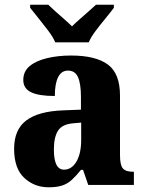

<svg xmlns="http://www.w3.org/2000/svg" viewBox="-20 -786 616 816"><path d="M187 10Q126 10 83 -30Q40 -70 40 -154Q40 -235 91.5 -274Q143 -313 248 -317L324 -320V-374Q324 -430 311.5 -458Q299 -486 269 -486Q241 -486 227 -458Q213 -430 213 -378Q145 -378 112 -394Q79 -410 79 -446Q79 -483 106.5 -505.5Q134 -528 180.5 -539Q227 -550 282 -550Q386 -550 438 -512Q490 -474 490 -380V-126Q490 -85 502 -70.5Q514 -56 546 -56H549V0H355L333 -64H324Q303 -38 285 -21.5Q267 -5 244 2.5Q221 10 187 10ZM252 -65Q285 -65 305 -99.5Q325 -134 325 -191V-265L291 -262Q244 -258 226.5 -230.5Q209 -203 209 -150Q209 -65 252 -65ZM215 -606Q205 -629 185 -655.5Q165 -682 144 -708Q123 -734 108 -753V-766H185Q196 -755 214.5 -738.5Q233 -722 252.5 -705Q272 -688 286 -674Q300 -688 319.5 -705Q339 -722 357.5 -738.5Q376 -755 388 -766H464V-753Q450 -734 428.5 -708Q407 -682 387 -655.5Q367 -629 357 -606Z"/></svg>

Font: Noto Serif Myanmar SemiCondensed ExtraBold
Style: Regular
Weight: 800
Width: 4
Designer: Ben Mitchell and the Monotype Design Team
Foundry: Monotype Imaging Inc.
Version: Version 2.106; ttfautohint (v1.8.4.7-5d5b)